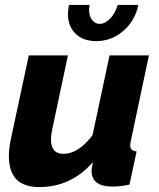

<svg xmlns="http://www.w3.org/2000/svg" viewBox="-20 -750 646 780"><path d="M458 -730H542Q529 -666 481 -624.5Q433 -583 371 -583Q318 -583 287 -613Q256 -643 256 -693Q256 -704 260 -730H344Q342 -716 342 -709Q342 -685 354 -669Q366 -653 385 -653Q407 -653 427.5 -674.5Q448 -696 458 -730ZM16 -116Q16 -148 25 -189L97 -525H256L192 -224Q187 -199 187 -185Q187 -125 237 -125Q299 -125 356 -201L425 -525H585L512 -180Q509 -166 509 -159Q509 -136 535 -135L506 0Q467 8 438 8Q352 8 352 -56Q352 -61 357 -91Q269 10 139 10Q16 10 16 -116Z"/></svg>

Font: Raleway-v4020 ExtraBold
Style: Italic
Weight: 800
Italic angle: -12°
Designer: Matt McInerney, Pablo Impallari, Rodrigo Fuenzalida
Foundry: Matt McInerney, Pablo Impallari, Rodrigo Fuenzalida
Version: Version 4.020;PS 004.020;hotconv 1.0.88;makeotf.lib2.5.64775